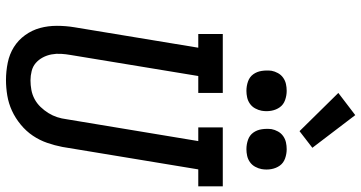

<svg xmlns="http://www.w3.org/2000/svg" viewBox="-310 -920 1237 658"><g transform="rotate(90 309.0 -590.5)"><path d="M254 8Q224 8 194.5 2Q165 -4 141 -19Q117 -34 100 -57.5Q83 -81 75.5 -108.5Q68 -136 68 -166.5Q68 -197 73 -227L143 -651H96V-735H298V-651H240L168 -214Q165 -197 164 -180.5Q163 -164 166 -148Q169 -132 176.5 -118Q184 -104 195.5 -94Q207 -84 223 -80Q239 -76 255 -76Q271 -76 287.5 -79Q304 -82 319 -90Q334 -98 346 -110.5Q358 -123 367 -137.5Q376 -152 381 -167.5Q386 -183 388 -199L463 -651H416V-735H618V-651H560L483 -185Q478 -159 469 -133Q460 -107 444.5 -84Q429 -61 406.5 -42.5Q384 -24 359 -12.5Q334 -1 307 3.5Q280 8 254 8ZM491 -816Q474 -816 458.5 -821.5Q443 -827 434 -839.5Q425 -852 422.5 -868.5Q420 -885 422 -902Q424 -913 430 -924Q436 -935 446 -942Q456 -949 467.5 -951.5Q479 -954 491 -954Q507 -954 522.5 -948.5Q538 -943 547 -930.5Q556 -918 559 -901.5Q562 -885 559 -868Q557 -857 551 -846Q545 -835 535 -828Q525 -821 513.5 -818.5Q502 -816 491 -816ZM291 -816Q274 -816 258.5 -821.5Q243 -827 234 -839.5Q225 -852 222.5 -868.5Q220 -885 222 -902Q224 -913 230 -924Q236 -935 246 -942Q256 -949 267.5 -951.5Q279 -954 291 -954Q307 -954 322.5 -948.5Q338 -943 347 -930.5Q356 -918 359 -901.5Q362 -885 359 -868Q357 -857 351 -846Q345 -835 335 -828Q325 -821 313.5 -818.5Q302 -816 291 -816ZM429 -998 298 -1131 374 -1189 486 -1042Z"/></g></svg>

Font: Iosevka Etoile Medium Oblique
Style: Regular
Weight: 500
Italic angle: -9°
Designer: Belleve Invis
Foundry: Belleve Invis
Version: Version 15.5.2; ttfautohint (v1.8.4)